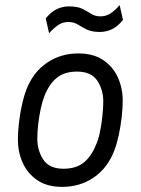

<svg xmlns="http://www.w3.org/2000/svg" viewBox="-20 -720 550 751"><path d="M223 11Q164 11 125.5 -15.5Q87 -42 68.5 -84Q50 -126 50 -173Q50 -203 54 -238.5Q58 -274 65.5 -308.5Q73 -343 83 -369Q109 -437 163 -474Q217 -511 286 -511Q346 -511 384.5 -484.5Q423 -458 441.5 -416Q460 -374 460 -327Q460 -298 456 -262Q452 -226 444.5 -191.5Q437 -157 427 -131Q401 -63 347 -26Q293 11 223 11ZM228 -60Q278 -60 308 -84.5Q338 -109 356 -155Q365 -174 371 -204Q377 -234 380.5 -266.5Q384 -299 384 -323Q384 -369 360.5 -404.5Q337 -440 281 -440Q232 -440 202 -415.5Q172 -391 154 -345Q146 -325 139.5 -295.5Q133 -266 129.5 -235Q126 -204 126 -177Q126 -131 149.5 -95.5Q173 -60 228 -60ZM172 -590 159 -648Q180 -674 202.5 -684.5Q225 -695 249 -695Q283 -695 302 -685.5Q321 -676 336.5 -666Q352 -656 373 -656Q394 -656 411.5 -667Q429 -678 448 -700L461 -642Q440 -616 417.5 -605.5Q395 -595 371 -595Q338 -595 318.5 -605Q299 -615 283.5 -624.5Q268 -634 247 -634Q226 -634 209 -623Q192 -612 172 -590Z"/></svg>

Font: Finlandica
Style: Italic
Weight: 400
Italic angle: -8°
Designer: Niklas Ekholm, Juho Hiilivirta, Jaakko Suomalainen
Foundry: Helsinki Type Studio
Version: Version 1.064